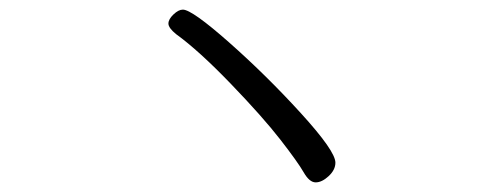

<svg xmlns="http://www.w3.org/2000/svg" viewBox="-20 -553 1040 399"><path d="M346 -482Q330 -495 330 -504Q330 -513 340.5 -523Q351 -533 360 -533Q379 -533 456.5 -464.5Q534 -396 605.5 -317.5Q677 -239 677 -215Q677 -200 663 -187Q649 -174 636 -174Q623 -174 611 -195Q599 -216 562.5 -263Q526 -310 459.5 -379Q393 -448 346 -482Z"/></svg>

Font: LXGW WenKai Mono Lite
Style: Regular
Weight: 400
Monospace: yes
Designer: LXGW / Fontworks Inc.
Foundry: LXGW / Fontworks Inc.
Version: Version 1.520; June 14, 2025